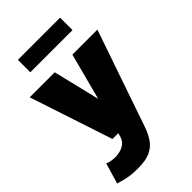

<svg xmlns="http://www.w3.org/2000/svg" viewBox="-283 -784 1091 1091"><g transform="rotate(-45 263.0 -238.5)"><path d="M33 73Q47 80 64.5 82.5Q82 85 93 85Q113 85 134.5 79.5Q156 74 173.5 59.5Q191 45 198 18L334 -500H535L336 78Q321 123 299 155Q277 187 240.5 204Q204 221 144 221Q108 221 84 218Q60 215 40 210Q20 205 -4 198ZM-9 -500H192L313 0H156ZM94 -698H433V-598H94Z"/></g></svg>

Font: Moderustic ExtraBold
Style: Regular
Weight: 800
Designer: Tural Alisoy
Foundry: TAFT Foundry
Version: Version 2.120